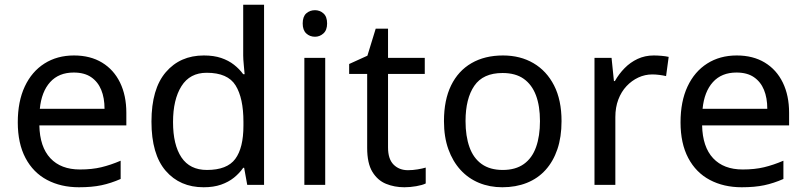

<svg xmlns="http://www.w3.org/2000/svg" viewBox="-20 -780 3400 810"><path d="M292 -546Q361 -546 410.5 -516Q460 -486 486.5 -431.5Q513 -377 513 -304V-251H146Q148 -160 192.5 -112.5Q237 -65 317 -65Q368 -65 407.5 -74.5Q447 -84 489 -102V-25Q448 -7 408 1.5Q368 10 313 10Q237 10 178.5 -21Q120 -52 87.5 -113.5Q55 -175 55 -264Q55 -352 84.5 -415Q114 -478 167.5 -512Q221 -546 292 -546ZM291 -474Q228 -474 191.5 -433.5Q155 -393 148 -321H421Q421 -367 407 -401Q393 -435 364.5 -454.5Q336 -474 291 -474Z M839 10Q739 10 679 -59.5Q619 -129 619 -267Q619 -405 679.5 -475.5Q740 -546 840 -546Q882 -546 913 -535.5Q944 -525 967 -507Q990 -489 1006 -467H1012Q1011 -480 1008.5 -505.5Q1006 -531 1006 -546V-760H1094V0H1023L1010 -72H1006Q990 -49 967 -30.5Q944 -12 912.5 -1Q881 10 839 10ZM853 -63Q938 -63 972.5 -109.5Q1007 -156 1007 -250V-266Q1007 -366 974 -419.5Q941 -473 852 -473Q781 -473 745.5 -416.5Q710 -360 710 -265Q710 -169 745.5 -116Q781 -63 853 -63Z M1352 -536V0H1264V-536ZM1309 -737Q1329 -737 1344.5 -723.5Q1360 -710 1360 -681Q1360 -653 1344.5 -639Q1329 -625 1309 -625Q1287 -625 1272 -639Q1257 -653 1257 -681Q1257 -710 1272 -723.5Q1287 -737 1309 -737Z M1701 -62Q1721 -62 1742 -65.5Q1763 -69 1776 -73V-6Q1762 1 1736 5.5Q1710 10 1686 10Q1644 10 1608.5 -4.5Q1573 -19 1551 -55Q1529 -91 1529 -156V-468H1453V-510L1530 -545L1565 -659H1617V-536H1772V-468H1617V-158Q1617 -109 1640.5 -85.5Q1664 -62 1701 -62Z M2349 -269Q2349 -202 2331.5 -150.5Q2314 -99 2281.5 -63Q2249 -27 2202.5 -8.5Q2156 10 2099 10Q2046 10 2001 -8.5Q1956 -27 1923 -63Q1890 -99 1871.5 -150.5Q1853 -202 1853 -269Q1853 -358 1883 -419.5Q1913 -481 1969 -513.5Q2025 -546 2102 -546Q2175 -546 2230.5 -513.5Q2286 -481 2317.5 -419.5Q2349 -358 2349 -269ZM1944 -269Q1944 -206 1960.5 -159.5Q1977 -113 2012 -88Q2047 -63 2101 -63Q2155 -63 2190 -88Q2225 -113 2241.5 -159.5Q2258 -206 2258 -269Q2258 -333 2241 -378Q2224 -423 2189.5 -447.5Q2155 -472 2100 -472Q2018 -472 1981 -418Q1944 -364 1944 -269Z M2738 -546Q2753 -546 2770.5 -544.5Q2788 -543 2801 -540L2790 -459Q2777 -462 2761.5 -464Q2746 -466 2732 -466Q2701 -466 2673 -453Q2645 -440 2623 -416.5Q2601 -393 2588.5 -360Q2576 -327 2576 -286V0H2488V-536H2560L2570 -438H2574Q2591 -468 2615 -492.5Q2639 -517 2670 -531.5Q2701 -546 2738 -546Z M3088 -546Q3157 -546 3206.5 -516Q3256 -486 3282.5 -431.5Q3309 -377 3309 -304V-251H2942Q2944 -160 2988.5 -112.5Q3033 -65 3113 -65Q3164 -65 3203.5 -74.5Q3243 -84 3285 -102V-25Q3244 -7 3204 1.5Q3164 10 3109 10Q3033 10 2974.5 -21Q2916 -52 2883.5 -113.5Q2851 -175 2851 -264Q2851 -352 2880.5 -415Q2910 -478 2963.5 -512Q3017 -546 3088 -546ZM3087 -474Q3024 -474 2987.5 -433.5Q2951 -393 2944 -321H3217Q3217 -367 3203 -401Q3189 -435 3160.5 -454.5Q3132 -474 3087 -474Z"/></svg>

Font: ukorean15
Style: Book
Weight: 400
Designer: Jelle Bosma - Monotype Design Team
Foundry: Monotype Imaging Inc.
Version: Version 2.003